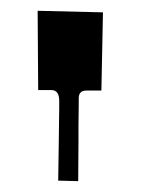

<svg xmlns="http://www.w3.org/2000/svg" viewBox="-20 -770 261 356"><path d="M89.8 -583Q89.8 -603 75.2 -603H50.8L49.8 -750L170.9 -747.1L168 -602.1H140.1Q126 -602.1 126 -587.9V-579.1L125.5 -536.1V-508.3Q125 -475.1 125 -434.1L87.9 -435.1Q88.4 -470.7 88.9 -501L89.8 -570.3Q89.8 -570.3 89.8 -583Z"/></svg>

Font: Smokum
Style: Regular
Weight: 400
Designer: Astigmatic (AOETI)
Foundry: Astigmatic (AOETI)
Version: Version 1.001